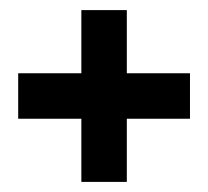

<svg xmlns="http://www.w3.org/2000/svg" viewBox="-20 -520 412 380"><path d="M141 -500V-375H16V-285H141V-160H231V-285H356V-375H231V-500Z"/></svg>

Font: Tanklager Original
Style: Regular
Weight: 400
Designer: Ariel Martín Pérez
Foundry: Tunera Type Foundry
Version: Version 1.000;Glyphs 3.3 (3310)